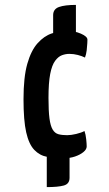

<svg xmlns="http://www.w3.org/2000/svg" viewBox="-20 -636 446 784"><path d="M243 10Q203 10 172.5 4.5Q142 -1 120 -24Q98 -47 87 -95.5Q76 -144 76 -231Q76 -321 91.5 -375.5Q107 -430 133.5 -459.5Q160 -489 191.5 -499.5Q223 -510 254 -510Q284 -510 310.5 -498.5Q337 -487 337 -474Q337 -472 336.5 -459.5Q336 -447 334 -430.5Q332 -414 327 -401Q315 -407 298 -411.5Q281 -416 263 -416Q248 -416 233 -410.5Q218 -405 205 -387.5Q192 -370 185 -334Q178 -298 178 -236Q178 -183 182 -152.5Q186 -122 195 -107Q204 -92 218.5 -88Q233 -84 254 -84Q270 -84 291 -89Q312 -94 325 -101Q330 -87 332 -67.5Q334 -48 334 -38Q334 -26 320.5 -15Q307 -4 286.5 3Q266 10 243 10ZM171 128V-17H264V90Q264 115 240.5 121.5Q217 128 171 128ZM197 -494V-574Q197 -599 221 -607.5Q245 -616 290 -616V-494Z"/></svg>

Font: Yanone Kaffeesatz SemiBold
Style: Regular
Weight: 600
Designer: Yanone (Cyrillic: Daniel Pouzeot, Huerta Tipografica, and Cyreal)
Foundry: Yanone
Version: Version 2.003